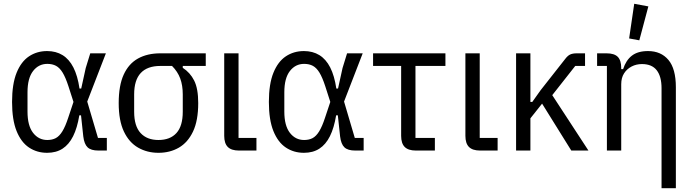

<svg xmlns="http://www.w3.org/2000/svg" viewBox="-20 -799 3678 1019"><path d="M547 -67V0H502Q463 0 445 -17Q427 -34 422 -75L410 -187H401Q390 -120 368 -76Q346 -32 312 -10Q278 12 230 12Q176 12 134 -16Q92 -44 68 -103.5Q44 -163 44 -258Q44 -353 68 -412.5Q92 -472 134 -500Q176 -528 230 -528Q277 -528 312 -506.5Q347 -485 369.5 -441Q392 -397 402 -329H411L435 -438L459 -516H542L443 -260L500 -67ZM231 -56Q257 -56 276 -66Q295 -76 311 -102Q327 -128 342 -174L370 -258L343 -342Q328 -388 312.5 -413.5Q297 -439 277.5 -449.5Q258 -460 231 -460Q185 -460 155.5 -422Q126 -384 126 -309V-207Q126 -132 155.5 -94Q185 -56 231 -56Z M1072 -449H950V-439Q989 -414 1010.5 -371.5Q1032 -329 1032 -252Q1032 -159 1004.5 -101Q977 -43 929.5 -15.5Q882 12 821 12Q761 12 713 -15.5Q665 -43 637.5 -101Q610 -159 610 -252Q610 -345 636.5 -403Q663 -461 712.5 -488.5Q762 -516 831 -516H1072ZM893 -449H831Q762 -449 727 -411.5Q692 -374 692 -298V-206Q692 -130 726 -93Q760 -56 821 -56Q883 -56 916.5 -93Q950 -130 950 -206V-298Q950 -346 936.5 -382.5Q923 -419 893 -449Z M1341 -67V0H1248Q1208 0 1189 -19Q1170 -38 1170 -78V-516H1246V-67Z M1910 -67V0H1865Q1826 0 1808 -17Q1790 -34 1785 -75L1773 -187H1764Q1753 -120 1731 -76Q1709 -32 1675 -10Q1641 12 1593 12Q1539 12 1497 -16Q1455 -44 1431 -103.5Q1407 -163 1407 -258Q1407 -353 1431 -412.5Q1455 -472 1497 -500Q1539 -528 1593 -528Q1640 -528 1675 -506.5Q1710 -485 1732.5 -441Q1755 -397 1765 -329H1774L1798 -438L1822 -516H1905L1806 -260L1863 -67ZM1594 -56Q1620 -56 1639 -66Q1658 -76 1674 -102Q1690 -128 1705 -174L1733 -258L1706 -342Q1691 -388 1675.5 -413.5Q1660 -439 1640.5 -449.5Q1621 -460 1594 -460Q1548 -460 1518.5 -422Q1489 -384 1489 -309V-207Q1489 -132 1518.5 -94Q1548 -56 1594 -56Z M2288 0H2187Q2147 0 2128 -19Q2109 -38 2109 -78V-449H1960V-516H2344V-449H2185V-67H2288Z M2621 -67V0H2528Q2488 0 2469 -19Q2450 -38 2450 -78V-516H2526V-67Z M3012 0 2857 -249 2795 -171V0H2719V-516H2795V-258H2805L2849 -320L2978 -484Q2992 -503 3005.5 -509.5Q3019 -516 3041 -516H3085V-449H3033L2911 -294L3103 0Z M3277 0H3201V-449H3149V-516H3199Q3240 -516 3258.5 -497.5Q3277 -479 3277 -438V-426L3267 -432H3287Q3302 -479 3333.5 -503.5Q3365 -528 3419 -528Q3488 -528 3527.5 -481Q3567 -434 3567 -336V200H3491V-331Q3491 -393 3465.5 -426Q3440 -459 3387 -459Q3357 -459 3332 -446Q3307 -433 3292 -409.5Q3277 -386 3277 -352ZM3421 -765 3373 -585 3319 -595 3346 -779Z"/></svg>

Font: IBM Plex Sans Condensed
Style: Regular
Weight: 400
Width: 3
Designer: Mike Abbink, Paul van der Laan, Pieter van Rosmalen
Foundry: Bold Monday
Version: Version 3.201